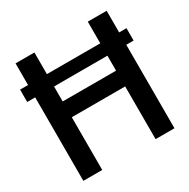

<svg xmlns="http://www.w3.org/2000/svg" viewBox="-162 -872 1008 1022"><g transform="rotate(-30 342.0 -361.0)"><path d="M508 -421H180V-513H508ZM624 0V-513H669V-589H624V-722H508V-589H180V-722H64V-589H15V-513H64V0H180V-324H508V0Z"/></g></svg>

Font: Perun Medium
Style: Regular
Weight: 500
Foundry: Copyright (c) Stefan Peev, Context Ltd, 2016
Version: Version 1.089